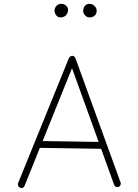

<svg xmlns="http://www.w3.org/2000/svg" viewBox="-20 -949 712 992"><path d="M83 20.5Q76.7 17.1 73.7 10Q70.8 2.9 73.7 -3.4L336.4 -649.9Q339.8 -656.7 347.4 -659.4Q355 -662.1 361.3 -658.2Q368.2 -654.8 369.6 -648.9L603 -6.3Q605.5 0.5 602.5 7.3Q599.6 14.2 592.8 16.6Q585.9 19 579.1 16.1Q572.3 13.2 569.8 6.3L502.4 -180.2L186 -185.1L106.9 11.2Q99.1 27.3 83 20.5ZM352.1 -596.7 200.2 -220.2 489.7 -215.8ZM479.5 -892.6Q479.5 -877.4 468.8 -868.2Q458 -858.9 444.3 -858.9Q429.2 -858.9 419.4 -869.6Q409.7 -880.4 409.7 -892.1Q409.7 -908.7 418.9 -918.9Q428.2 -929.2 440.9 -929.2Q458 -929.2 468.8 -918.2Q479.5 -907.2 479.5 -892.6ZM331.5 -898.4Q331.5 -880.9 320.6 -869.9Q309.6 -858.9 292 -858.9Q279.3 -858.9 270.5 -869.9Q261.7 -880.9 261.7 -894Q261.7 -908.2 271.7 -918.7Q281.7 -929.2 296.4 -929.2Q310.1 -929.2 320.8 -920.4Q331.5 -911.6 331.5 -898.4Z"/></svg>

Font: Mikhak-DS2-FD ExtraLight
Style: Regular
Weight: 200
Designer: Amin Abedi
Version: Version 3.2